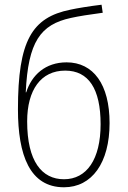

<svg xmlns="http://www.w3.org/2000/svg" viewBox="-20 -782 540 813"><path d="M251 11C369 11 444 -92 444 -261C444 -425 375 -518 262 -518C172 -518 114 -464 91 -391H89C99 -605 151 -678 280 -706C311 -713 361 -721 415 -728L410 -762C360 -756 305 -747 278 -741C115 -708 56 -610 56 -319C56 -125 106 11 251 11ZM251 -23C157 -23 95 -99 95 -268C95 -401 153 -483 256 -483C355 -483 406 -406 406 -256C406 -107 347 -23 251 -23Z"/></svg>

Font: Noto Sans Mono ExtraCondensed ExtraLight
Style: Regular
Weight: 200
Width: 2
Designer: Monotype Design Team
Foundry: Monotype Imaging Inc.
Version: Version 2.014